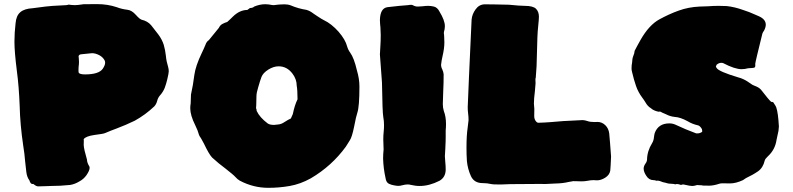

<svg xmlns="http://www.w3.org/2000/svg" viewBox="-20 -857 3781 915"><path d="M138.7 19.5C138.7 19.5 134.8 20 134.8 20C128.4 20 123.5 14.2 120.1 2.4C112.3 -7.8 107.4 -21 105.5 -37.1C103.5 -53.2 101.6 -68.8 100.1 -85C98.1 -111.8 94.7 -138.7 90.3 -165.5C81.1 -228 75.2 -291 73.7 -354C71.3 -415 66.9 -470.7 60.1 -521C52.7 -580.1 48.8 -626 48.8 -658.2C48.8 -687.5 50.8 -716.8 54.2 -746.1C56.2 -770 63.5 -787.6 76.7 -798.8C89.4 -810.1 109.4 -816.4 136.2 -817.9C142.6 -818.4 162.6 -821.3 196.3 -825.7C208.5 -827.6 241.7 -830.1 295.9 -832.5C298.3 -832.5 302.2 -833.5 307.1 -835C317.4 -833.5 327.1 -832.5 337.4 -832.5C345.7 -832.5 359.4 -834 378.4 -836.9C378.4 -836.9 441.9 -837.4 441.9 -837.4C476.1 -837.4 507.3 -832.5 536.1 -822.8C552.7 -816.4 569.8 -812.5 586.9 -810.5C600.6 -809.1 613.8 -801.3 627 -786.6C627 -786.6 633.8 -779.3 633.8 -779.3C635.3 -778.3 636.2 -776.9 637.7 -775.4C644 -769 649.9 -764.6 654.3 -763.2C673.8 -758.8 689 -750 700.2 -736.8C710.9 -723.6 722.2 -709 734.4 -692.9C746.6 -676.8 754.9 -660.2 760.3 -643.6C765.1 -627 768.6 -609.4 770.5 -591.3C772 -573.2 775.9 -555.2 781.2 -538.1C783.2 -531.2 784.2 -524.4 784.2 -517.1C784.2 -510.7 781.7 -498.5 777.3 -479.5C773.9 -465.3 770 -451.7 765.1 -438.5C759.8 -425.3 752 -412.6 741.7 -401.4C735.8 -394.5 731.4 -386.2 729 -376C726.1 -365.7 721.7 -356.9 715.3 -350.1C687 -323.2 655.8 -300.3 622.1 -281.7C594.2 -268.1 565.4 -255.9 535.6 -244.6C517.1 -237.8 498.5 -230.5 480.5 -222.7C475.1 -220.2 458.5 -217.3 430.7 -213.9C402.8 -210 385.3 -203.1 378.9 -193.8C378.9 -193.8 379.4 -185.5 379.4 -185.5C379.4 -185.5 378.9 -166.5 378.9 -166.5C379.4 -152.8 384.8 -129.4 394.5 -96.2C394.5 -86.9 398.4 -75.7 406.2 -63C406.7 -61.5 407.2 -59.6 407.2 -57.1C407.2 -48.3 401.9 -36.6 391.6 -21.5C382.8 -9.3 371.6 0.5 357.9 7.8C344.2 16.1 329.6 22 314 24.4C282.2 27.8 251.5 29.3 221.7 29.3C214.4 29.3 205.6 29.8 194.3 30.3C183.1 30.8 172.4 31.2 161.1 31.2C155.8 31.2 147.9 27.3 138.7 19.5ZM469.7 -529.3C477.1 -540.5 481 -549.8 481 -557.6C481 -561 480.5 -564.5 479.5 -567.4C474.1 -578.6 465.3 -587.4 453.6 -593.8C441.4 -600.1 430.2 -603.5 418.9 -603.5C418.9 -603.5 413.1 -603 413.1 -603C398.9 -601.6 384.3 -600.1 369.6 -598.6C359.4 -598.1 354.5 -594.2 354.5 -587.4C354.5 -585 355 -582.5 355.5 -579.6C356 -573.7 356.4 -567.9 356.4 -562C356.4 -555.2 356 -548.3 355 -541.5C354.5 -538.1 354 -530.3 354 -518.1C354 -515.6 354.5 -513.2 355 -511.2C357.4 -505.4 367.7 -502.4 385.3 -502.4C428.7 -502.4 457 -511.2 469.7 -529.3Z M1122.6 3.9C1115.2 -0.5 1108.4 -5.9 1102.1 -13.2C1095.7 -20.5 1080.1 -33.7 1055.2 -53.2C1032.7 -69.8 1011.2 -87.4 990.7 -106.4C980.5 -117.2 967.8 -139.2 951.7 -172.9C940.9 -192.9 935.1 -203.6 933.6 -204.6C932.1 -205.6 930.7 -209 928.2 -214.8C924.8 -228 918.9 -243.2 910.6 -259.8C894.5 -292 886.7 -318.8 886.7 -340.8C886.7 -348.1 887.2 -356 888.7 -364.3C888.7 -364.3 890.1 -406.2 890.1 -406.2C897 -437 902.3 -468.3 906.2 -500C910.2 -528.8 921.9 -563.5 941.4 -604C947.8 -617.2 953.6 -629.9 959 -643.1C962.4 -653.3 967.8 -661.1 975.1 -665.5C975.1 -665.5 1022.5 -723.6 1022.5 -723.6C1026.9 -732.4 1032.2 -738.8 1039.6 -742.7C1046.9 -746.6 1054.7 -750 1063 -752.4C1074.7 -762.7 1083.5 -771.5 1089.8 -777.8C1111.3 -798.8 1134.3 -809.6 1158.7 -809.6C1158.7 -809.6 1171.4 -818.8 1171.4 -818.8C1180.2 -818.8 1187 -821.3 1191.4 -825.7C1209 -833 1226.6 -836.9 1244.1 -836.9C1254.9 -836.9 1265.6 -835.4 1276.9 -833C1276.9 -833 1285.2 -832.5 1285.2 -832.5C1289.1 -832.5 1293 -833 1297.4 -834C1302.7 -835 1315.4 -835.9 1335 -836.4C1345.7 -836.4 1356 -835 1365.2 -831.5C1389.2 -821.3 1414.1 -814 1439.9 -810.1C1451.2 -807.1 1462.4 -801.3 1473.6 -792.5C1478 -789.1 1482.9 -786.1 1487.3 -783.2C1491.7 -780.3 1496.1 -777.3 1500 -774.9C1507.8 -769.5 1515.6 -765.1 1523.9 -760.7C1547.9 -749.5 1570.8 -731 1593.3 -706.1C1615.2 -680.7 1628.9 -657.2 1634.3 -635.7C1637.2 -625.5 1642.1 -615.2 1648.9 -606C1661.1 -589.4 1671.9 -561 1681.2 -520.5C1689 -494.6 1692.9 -469.2 1692.9 -444.3C1692.9 -380.9 1689.5 -339.4 1683.1 -320.3C1679.2 -309.1 1673.8 -286.6 1667.5 -252.9C1660.6 -219.2 1653.8 -198.2 1647.5 -189C1644 -184.1 1641.1 -179.2 1638.7 -174.8C1635.3 -168.9 1631.8 -163.1 1627.9 -157.7C1583.5 -96.7 1527.8 -46.4 1461.4 -7.3C1428.2 11.2 1394.5 23.4 1360.8 29.3C1327.1 35.2 1293 38.1 1258.8 38.1C1211.4 38.1 1166 26.9 1122.6 3.9ZM1304.7 -263.7C1314.9 -264.2 1325.2 -268.1 1335.9 -275.4C1346.7 -282.7 1356.9 -288.1 1366.2 -292.5C1366.2 -292.5 1375.5 -313.5 1375.5 -313.5C1381.3 -341.8 1388.7 -365.2 1397.9 -383.8C1397.9 -413.6 1396.5 -435.1 1394 -449.2C1394 -469.2 1387.2 -488.3 1374 -505.9C1356.4 -529.3 1334.5 -541 1307.6 -541C1291.5 -541 1275.4 -535.6 1258.8 -525.4C1241.7 -514.6 1231 -502.9 1226.1 -490.2C1221.7 -479 1216.8 -462.9 1210.4 -440.9C1205.1 -423.8 1202.1 -409.7 1202.1 -397.5C1202.1 -385.3 1201.7 -371.6 1201.2 -356.9C1200.7 -350.6 1200.2 -345.2 1200.2 -341.3C1202.1 -338.4 1203.1 -334 1203.1 -328.6C1212.9 -307.6 1230.5 -287.6 1255.9 -268.6C1262.2 -264.2 1272.5 -261.7 1286.1 -261.7C1286.1 -261.7 1304.7 -263.7 1304.7 -263.7Z M1937 23.9C1932.6 22.5 1927.7 22 1922.4 22C1915 22 1906.7 23.4 1897 25.9C1890.6 27.8 1884.8 28.8 1878.4 28.8C1878.4 28.8 1870.6 28.3 1870.6 28.3C1870.6 28.3 1858.4 26.4 1858.4 26.4C1849.6 24.9 1841.3 22.5 1834 19C1826.7 15.6 1821.3 8.8 1818.8 -1.5C1818.8 -1.5 1817.4 -8.3 1817.4 -8.3C1810.5 -39.1 1806.6 -70.3 1805.7 -101.6C1805.7 -115.7 1806.6 -130.4 1808.1 -144.5C1808.1 -144.5 1806.6 -191.9 1806.6 -191.9C1806.6 -204.6 1807.1 -217.3 1808.6 -230.5C1809.6 -240.2 1810.1 -250 1810.1 -260.3C1810.1 -273.4 1809.1 -286.6 1806.6 -299.3C1803.7 -314 1801.8 -369.1 1800.3 -464.4C1800.3 -464.4 1790.5 -597.7 1790.5 -597.7C1791 -609.9 1791.5 -621.6 1792.5 -633.3C1793.9 -652.3 1794.4 -670.9 1794.4 -689.9C1794.4 -702.1 1793.9 -713.9 1793 -726.1C1791.5 -737.8 1791 -749.5 1790.5 -761.7C1791.5 -799.3 1803.2 -819.3 1826.2 -822.8C1870.1 -828.1 1902.8 -831.1 1924.8 -832.5C1929.7 -833.5 1934.6 -834 1939.5 -834C1942.9 -834 1945.3 -833.5 1947.8 -832C1955.6 -827.6 1963.4 -825.7 1970.7 -825.7C1978.5 -825.7 1986.3 -826.2 1993.7 -827.1C2003.9 -828.6 2013.2 -829.1 2020.5 -829.1C2028.8 -829.1 2038.1 -828.1 2047.9 -825.7C2059.1 -822.8 2067.9 -814.9 2074.2 -802.2C2091.3 -774.4 2100.1 -751 2100.1 -732.4C2100.1 -723.1 2098.6 -713.9 2095.7 -704.6C2095.7 -704.6 2095.2 -698.7 2095.2 -698.7C2095.2 -696.3 2095.7 -694.3 2096.2 -691.9C2096.7 -689.5 2096.7 -686.5 2096.7 -684.1C2096.7 -678.7 2096.7 -673.3 2097.2 -668.9C2097.7 -664.1 2097.7 -659.7 2097.7 -655.3C2097.7 -635.3 2094.7 -614.3 2089.4 -591.3C2085.9 -577.1 2083.5 -562.5 2082 -548.3C2082 -541 2084 -533.2 2087.9 -525.9C2091.3 -518.1 2093.8 -510.3 2094.2 -502.9C2094.2 -476.6 2093.8 -450.2 2092.3 -423.8C2090.8 -389.2 2090.3 -368.2 2090.3 -360.8C2090.3 -349.6 2091.8 -338.4 2095.2 -327.6C2102.1 -310.1 2105.5 -289.1 2105.5 -265.1C2105.5 -255.4 2105 -245.6 2104 -235.8C2104 -235.8 2104 -204.6 2104 -204.6C2104 -188 2103.5 -172.4 2102.5 -157.7C2102.5 -157.7 2102.5 -153.8 2102.5 -153.8C2101.1 -130.9 2100.1 -117.2 2100.1 -112.3C2100.6 -103 2101.1 -93.8 2102.1 -84.5C2103.5 -72.3 2104 -60.1 2104 -47.9C2103.5 -23.9 2093.8 -6.8 2074.7 4.4C2042 21 2010.7 29.3 1980 29.3C1965.8 29.3 1951.7 27.3 1937 23.9Z M2350.1 22C2336.4 22 2327.1 21.5 2322.8 20.5C2308.6 17.1 2293.9 15.6 2279.8 15.6C2252.9 15.6 2234.4 4.4 2224.1 -18.1C2213.9 -40.5 2207.5 -64.5 2205.1 -89.4C2203.6 -110.8 2203.1 -132.3 2203.1 -153.8C2203.1 -192.9 2205.1 -224.1 2208.5 -247.1C2210.4 -259.3 2211.9 -272 2212.9 -284.2C2212.9 -294.9 2212.4 -305.7 2210.9 -315.9C2209.5 -326.2 2209 -336.4 2209 -346.7C2210.9 -403.8 2217.3 -543 2227.5 -763.7C2229 -780.8 2235.4 -797.4 2246.6 -812.5C2257.3 -827.6 2271.5 -835.9 2289.6 -836.4C2310.5 -836.4 2349.1 -835.9 2405.3 -834.5C2439.9 -831.1 2465.3 -829.1 2481 -829.1C2506.8 -829.1 2524.4 -824.7 2534.2 -815.4C2543.5 -806.2 2548.3 -793.5 2548.3 -777.3C2548.3 -772 2547.9 -766.6 2547.4 -760.3C2543 -716.8 2541 -689.5 2541 -678.2C2541 -678.2 2537.1 -541.5 2537.1 -541.5C2537.1 -538.1 2535.6 -520 2533.2 -486.3C2532.2 -485.8 2531.7 -482.9 2531.7 -476.6C2531.7 -468.3 2531.7 -463.9 2532.2 -462.4C2532.2 -460.9 2532.2 -459.5 2532.2 -459C2532.2 -454.6 2531.2 -442.9 2529.3 -424.3C2525.9 -397.9 2524.4 -377.4 2524.4 -363.3C2524.4 -358.9 2524.9 -355 2525.4 -350.6C2525.9 -346.2 2526.4 -341.8 2526.4 -337.9C2526.4 -337.9 2525.9 -303.7 2525.9 -303.7C2525.9 -293.5 2528.8 -285.2 2534.2 -278.8C2537.6 -274.4 2541.5 -272 2545.9 -272C2564.5 -272.5 2583 -273.4 2602.1 -274.9C2632.8 -278.3 2684.6 -281.7 2757.3 -284.7C2764.6 -284.2 2771.5 -282.7 2778.8 -280.3C2787.6 -276.9 2799.3 -275.4 2813.5 -275.4C2813.5 -275.4 2827.6 -275.9 2827.6 -275.9C2841.3 -275.9 2853.5 -271 2864.3 -260.7C2875 -250.5 2881.3 -237.3 2883.3 -221.2C2885.7 -196.3 2888.7 -159.7 2892.1 -111.3C2890.6 -77.1 2889.6 -54.7 2888.2 -43.5C2885.7 -29.3 2877.4 -18.6 2864.3 -10.3C2851.1 -2 2837.9 2.4 2825.2 2.4C2825.2 2.4 2809.1 1.5 2809.1 1.5C2799.8 1.5 2790.5 2.4 2781.2 4.4C2772 6.3 2761.2 7.3 2750 7.3C2745.6 7.3 2740.7 7.3 2735.8 6.8C2730.5 6.3 2722.7 6.3 2711.9 6.3C2704.1 7.3 2696.3 8.8 2689 10.3C2671.9 14.6 2650.9 17.1 2625.5 17.6C2599.6 18.6 2583.5 19.5 2577.1 20C2577.1 20 2557.6 19.5 2557.6 19.5C2557.6 19.5 2412.1 20.5 2412.1 20.5C2397.9 21.5 2385.3 22 2373 22C2373 22 2350.1 22 2350.1 22Z M3239.3 22.5C3239.3 22.5 3235.8 22 3235.8 22C3232.4 22 3229 22.9 3225.6 24.4C3217.3 21.5 3210.9 20 3207 20C3204.1 20 3201.2 20.5 3198.7 21.5C3192.9 20 3187.5 19 3182.1 19C3171.9 19 3162.1 17.6 3152.8 14.2C3152.8 14.2 3139.2 11.2 3139.2 11.2C3127.9 6.3 3119.6 3.9 3113.8 3.9C3113.8 3.9 3107.9 4.4 3107.9 4.4C3103.5 2.4 3099.1 1.5 3094.7 1.5C3080.1 1.5 3068.4 -5.4 3060.1 -19C3051.8 -31.2 3047.4 -43 3047.4 -53.2C3047.4 -61.5 3050.3 -69.3 3056.2 -77.6C3060.5 -83 3063 -89.4 3063.5 -96.2C3064 -124 3072.3 -149.9 3087.4 -174.3C3092.8 -182.6 3095.7 -192.9 3096.7 -204.1C3097.2 -210.4 3098.6 -216.3 3100.1 -222.7C3111.3 -253.4 3134.8 -269 3169.4 -269C3179.7 -269 3189.5 -267.1 3199.2 -262.7C3231 -247.6 3263.7 -233.9 3296.9 -221.7C3298.3 -221.2 3299.8 -221.2 3301.8 -221.2C3311.5 -221.2 3319.3 -223.6 3325.7 -228.5C3326.2 -229 3326.7 -230.5 3326.7 -231.9C3326.7 -234.4 3326.2 -237.3 3325.2 -241.7C3318.8 -252.9 3312 -258.8 3305.7 -259.8C3288.6 -263.7 3272 -270 3256.8 -279.3C3233.9 -292 3213.4 -298.8 3195.3 -299.8C3181.2 -301.3 3167.5 -305.2 3153.8 -312.5C3147.9 -315.4 3142.1 -317.9 3135.7 -320.3C3130.4 -323.7 3127 -325.2 3125.5 -325.2C3125.5 -325.2 3117.2 -324.7 3117.2 -324.7C3102.1 -328.1 3090.3 -333.5 3082 -341.3C3071.8 -347.2 3063 -356.4 3055.7 -369.6C3051.3 -377 3046.4 -384.3 3041.5 -390.6C3028.3 -408.2 3018.1 -426.8 3011.2 -446.8C3004.4 -466.8 2998 -488.3 2992.7 -511.7C2990.7 -519 2989.7 -524.9 2989.7 -529.8C2989.7 -542.5 2990.7 -551.8 2992.2 -557.6C2992.7 -571.3 2994.6 -582 2998 -590.3C3001.5 -598.1 3003.9 -606.4 3004.4 -614.7C3011.7 -629.4 3021.5 -647 3032.7 -667C3059.6 -714.4 3089.8 -747.1 3123 -765.1C3152.8 -781.2 3183.1 -795.4 3214.8 -806.6C3246.1 -817.9 3279.3 -824.2 3314 -825.7C3314 -825.7 3354.5 -827.1 3354.5 -827.1C3371.6 -828.6 3389.2 -829.1 3406.2 -829.1C3418.5 -829.1 3431.2 -828.6 3443.4 -828.1C3469.7 -825.2 3495.6 -818.8 3521 -809.6C3541 -803.2 3559.1 -796.4 3575.7 -788.6C3575.7 -788.6 3597.2 -779.3 3597.2 -779.3C3618.7 -769.5 3629.4 -756.3 3629.4 -739.3C3629.4 -731 3626.5 -721.2 3621.1 -710.9C3617.7 -706.1 3614.7 -701.7 3613.3 -697.3C3590.3 -605 3579.1 -556.6 3579.1 -552.2C3579.1 -552.2 3579.6 -546.9 3579.6 -546.9C3579.6 -540.5 3578.6 -537.1 3576.7 -535.6C3572.8 -533.7 3567.4 -532.7 3560.1 -532.7C3553.7 -532.7 3548.8 -532.2 3545.4 -531.7C3534.7 -528.8 3524.4 -527.3 3514.2 -527.3C3492.2 -527.3 3462.9 -537.1 3426.3 -556.2C3423.3 -557.1 3420.4 -557.6 3417 -557.6C3409.7 -557.6 3402.3 -554.7 3395 -548.3C3395 -548.3 3391.6 -539.1 3391.6 -539.1C3391.6 -539.1 3395.5 -532.7 3395.5 -532.7C3402.3 -521.5 3436.5 -506.8 3498 -488.3C3515.1 -484.4 3534.2 -475.1 3555.2 -460C3562 -454.6 3568.8 -450.7 3576.2 -448.2C3589.8 -443.4 3600.1 -437 3606.9 -429.2C3632.8 -395.5 3648.9 -376.5 3655.3 -371.6C3658.7 -371.6 3662.1 -371.1 3665 -369.6C3674.3 -356 3678.7 -348.1 3679.2 -345.7C3685.1 -329.1 3689.5 -298.8 3691.9 -254.4C3691.4 -240.7 3689.5 -227.1 3685.5 -212.9C3683.6 -205.6 3682.1 -197.8 3680.7 -190.4C3676.3 -159.7 3662.6 -133.3 3639.6 -112.3C3631.3 -104.5 3626 -97.7 3624.5 -92.3C3619.1 -68.8 3608.4 -51.8 3592.3 -40.5C3576.2 -29.3 3557.1 -18.6 3535.2 -8.3C3535.2 -8.3 3520.5 1.5 3520.5 1.5C3498.5 11.7 3478 17.1 3459 17.1C3459 17.1 3422.9 16.6 3422.9 16.6C3417.5 16.6 3412.6 17.1 3408.2 18.6C3389.2 24.9 3373 27.8 3359.9 27.8C3359.9 27.8 3329.6 27.3 3329.6 27.3C3327.1 26.4 3324.2 25.9 3321.3 25.9C3318.4 25.9 3312 25.4 3301.8 24.9C3294.4 27.3 3287.6 28.8 3281.2 29.3C3271.5 29.3 3257.3 26.9 3239.3 22.5Z"/></svg>

Font: Kaph
Style: Regular
Weight: 400
Designer: GGBotNet
Foundry: f0n7.com